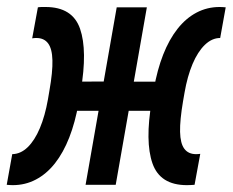

<svg xmlns="http://www.w3.org/2000/svg" viewBox="-46 -539 679 560"><path d="M313.5 -215.8 329.1 -300.8H442.4L427.7 -215.8ZM-8.8 1Q-13.2 1 -17.6 0.7Q-22 0.5 -26.4 0L-10.3 -89.4Q14.2 -89.8 34.7 -109.6Q55.2 -129.4 70.3 -165.3Q85.4 -201.2 93.8 -249L98.1 -274.4Q107.9 -329.6 106.9 -363.3Q106 -397 94.2 -412.6Q82.5 -428.2 60.1 -428.2Q57.1 -428.2 54.2 -428Q51.3 -427.7 47.9 -427.2L64.5 -517.6Q70.3 -518.6 75.9 -518.6Q81.5 -518.6 86.9 -518.6Q165.5 -518.6 187.5 -455.1Q209.5 -391.6 189.5 -274.4L183.1 -237.8Q173.3 -182.1 156 -137.9Q138.7 -93.8 114.3 -62.7Q89.8 -31.7 58.8 -15.4Q27.8 1 -8.8 1ZM203.6 0 294.4 -517.6H382.3L291.5 0ZM499 1Q420.9 1 398.7 -62.5Q376.5 -126 396.5 -243.2L402.8 -279.8Q412.6 -335.4 429.9 -379.6Q447.3 -423.8 471.7 -454.8Q496.1 -485.8 527.1 -502.2Q558.1 -518.6 594.7 -518.6Q599.1 -518.6 603.5 -518.3Q607.9 -518.1 612.3 -517.6L596.2 -428.2Q572.3 -428.2 551.5 -408.2Q530.8 -388.2 515.6 -352.3Q500.5 -316.4 492.2 -268.6L487.8 -243.2Q478.5 -188.5 479.2 -154.5Q480 -120.6 491.7 -105Q503.4 -89.4 525.9 -89.4Q528.8 -89.4 531.7 -89.6Q534.7 -89.8 538.1 -90.3L521.5 0Q515.6 0.5 510 0.7Q504.4 1 499 1ZM137.2 -215.8 152.8 -300.8 268.6 -301.3 252.9 -215.8Z"/></svg>

Font: Cascadia Mono NF
Style: Italic
Weight: 400
Italic angle: -10°
Monospace: yes
Designer: Aaron Bell
Foundry: Saja Typeworks
Version: Version 2404.023